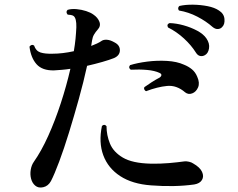

<svg xmlns="http://www.w3.org/2000/svg" viewBox="-20 -810 1040 840"><path d="M134 2Q121 -9 116 -28Q111 -47 114.5 -67.5Q118 -88 128 -102Q161 -149 191 -215.5Q221 -282 246 -358.5Q271 -435 288 -509Q269 -506 250.5 -504.5Q232 -503 216 -502Q165 -501 140 -529Q115 -557 109 -606Q118 -618 129 -611Q137 -587 157 -580.5Q177 -574 210 -575Q253 -575 303 -586Q308 -615 310.5 -641Q313 -667 314 -691Q315 -730 302 -740Q298 -743 290 -744.5Q282 -746 276 -746Q266 -758 276 -767Q293 -772 315 -770Q337 -768 357 -761.5Q377 -755 389 -746Q408 -733 415 -714.5Q422 -696 407 -680Q398 -670 391.5 -659Q385 -648 383 -634Q382 -628 381 -622Q380 -616 379 -609Q392 -614 404 -619.5Q416 -625 426 -632Q434 -637 448.5 -636Q463 -635 482 -624Q505 -612 504.5 -589.5Q504 -567 479 -556Q459 -548 427.5 -539Q396 -530 361 -522Q346 -453 325 -377.5Q304 -302 282 -230.5Q260 -159 239 -103Q218 -47 203 -18Q191 4 169.5 9Q148 14 134 2ZM641 1Q559 -5 506 -39.5Q453 -74 432 -130.5Q411 -187 426 -259Q437 -269 446 -258Q446 -219 461 -182Q476 -145 517.5 -120.5Q559 -96 638 -94Q680 -93 719.5 -96.5Q759 -100 787 -104Q795 -105 806.5 -102.5Q818 -100 825 -95Q855 -78 864 -58Q873 -38 863.5 -22.5Q854 -7 830 -3Q788 3 740 4Q692 5 641 1ZM790 -406Q753 -438 711 -434Q669 -430 619 -411Q614 -413 611.5 -418.5Q609 -424 612 -429Q626 -439 643 -450Q660 -461 679 -471Q685 -475 686 -481Q687 -487 678 -491Q657 -501 623.5 -504Q590 -507 552 -505Q540 -514 549 -525Q581 -535 624 -540.5Q667 -546 710.5 -543.5Q754 -541 785 -527Q805 -519 820 -506.5Q835 -494 843 -474Q855 -447 846.5 -427.5Q838 -408 821 -401.5Q804 -395 790 -406ZM877 -569Q867 -563 856 -565Q845 -567 837 -580Q817 -612 785 -641.5Q753 -671 715 -690Q708 -704 722 -709Q752 -708 784 -699Q816 -690 843 -675.5Q870 -661 883 -642Q898 -620 894.5 -598.5Q891 -577 877 -569ZM910 -692Q882 -717 843.5 -737Q805 -757 763 -764Q759 -769 759.5 -774.5Q760 -780 765 -784Q792 -790 825 -789.5Q858 -789 888.5 -783Q919 -777 938 -764Q960 -750 962 -727Q964 -704 953 -693Q946 -684 934 -683Q922 -682 910 -692Z"/></svg>

Font: Zen Old Mincho
Style: Bold
Weight: 700
Designer: Yoshimichi Ohira
Foundry: Positype
Version: Version 1.500